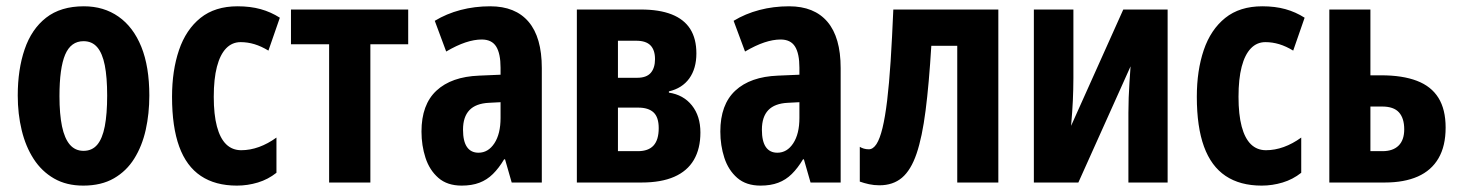

<svg xmlns="http://www.w3.org/2000/svg" viewBox="-20 -577 4618 607"><path d="M452.1 -274.9Q452.1 -217.8 440.7 -166.5Q429.2 -115.2 404.5 -75.7Q379.9 -36.1 340.1 -13.2Q300.3 9.8 243.2 9.8Q189.9 9.8 150.9 -12.7Q111.8 -35.2 86.4 -74.5Q61 -113.8 48.6 -165.3Q36.1 -216.8 36.1 -274.9Q36.1 -357.4 57.9 -421.1Q79.6 -484.9 125.7 -521Q171.9 -557.1 245.1 -557.1Q308.1 -557.1 354.7 -524.4Q401.4 -491.7 426.8 -429Q452.1 -366.2 452.1 -274.9ZM168 -272.9Q168 -216.3 176 -177.7Q184.1 -139.2 200.9 -119.6Q217.8 -100.1 244.1 -100.1Q271 -100.1 287.4 -119.4Q303.7 -138.7 311.3 -177.7Q318.8 -216.8 318.8 -274.9Q318.8 -332.5 311.3 -370.6Q303.7 -408.7 287.4 -427.7Q271 -446.8 244.1 -446.8Q204.1 -446.8 186 -404.3Q168 -361.8 168 -272.9Z M729 9.8Q660.6 9.8 615 -20.8Q569.3 -51.3 546.6 -113.5Q523.9 -175.8 523.9 -271Q523.9 -354 545.9 -418.7Q567.9 -483.4 613.8 -520.3Q659.7 -557.1 731 -557.1Q771.5 -557.1 804 -548.1Q836.4 -539.1 864.7 -521L828.6 -417Q806.2 -430.7 784.4 -437.3Q762.7 -443.8 740.7 -443.8Q713.9 -443.8 694.8 -424.1Q675.8 -404.3 665.8 -366Q655.8 -327.6 655.8 -271Q655.8 -214.8 665.8 -177.2Q675.8 -139.6 695.1 -120.8Q714.4 -102.1 742.7 -102.1Q770.5 -102.1 798.8 -112.3Q827.1 -122.6 854 -142.1V-30.8Q827.6 -9.8 795.2 0Q762.7 9.8 729 9.8Z M1270.5 -437H1150.9V0H1020.5V-437H899.9V-546.9H1270.5Z M1529.8 -557.1Q1609.4 -557.1 1651.1 -508.1Q1692.9 -459 1692.9 -361.8V0H1597.7L1576.7 -73.2H1573.7Q1557.1 -45.4 1538.3 -26.9Q1519.5 -8.3 1495.6 0.7Q1471.7 9.8 1439.5 9.8Q1394 9.8 1366 -14.6Q1337.9 -39.1 1325.2 -78.1Q1312.5 -117.2 1312.5 -161.1Q1312.5 -246.6 1359.9 -290.5Q1407.2 -334.5 1494.6 -337.9L1562.5 -340.8V-362.8Q1562.5 -407.7 1548.6 -429.9Q1534.7 -452.1 1502.9 -452.1Q1479.5 -452.1 1451.7 -442.9Q1423.8 -433.6 1390.6 -414.1L1354.5 -511.2Q1391.6 -533.7 1436 -545.4Q1480.5 -557.1 1529.8 -557.1ZM1562.5 -253.9 1525.9 -252Q1484.4 -250 1464.1 -228.8Q1443.8 -207.5 1443.8 -167Q1443.8 -130.4 1456.3 -112.3Q1468.8 -94.2 1492.7 -94.2Q1523.4 -94.2 1543 -124Q1562.5 -153.8 1562.5 -204.1Z M2181.6 -408.2Q2181.6 -360.4 2159.2 -329.1Q2136.7 -297.9 2094.7 -288.1V-284.2Q2140.6 -277.3 2167.5 -243.7Q2194.3 -210 2194.3 -158.2Q2194.3 -106.9 2173.6 -71.5Q2152.8 -36.1 2111.6 -18.1Q2070.3 0 2008.8 0H1803.7V-546.9H2006.3Q2064.5 -546.9 2103.5 -531.5Q2142.6 -516.1 2162.1 -485.4Q2181.6 -454.6 2181.6 -408.2ZM2062.5 -171.9Q2062.5 -206.5 2046.1 -221.7Q2029.8 -236.8 1997.6 -236.8H1933.6V-99.1H1996.6Q2029.8 -99.1 2046.1 -116.9Q2062.5 -134.8 2062.5 -171.9ZM2050.8 -390.1Q2050.8 -418.9 2036.4 -433.6Q2022 -448.2 1991.7 -448.2H1933.6V-331.1H1994.6Q2023.9 -331.1 2037.4 -346.7Q2050.8 -362.3 2050.8 -390.1Z M2474.6 -557.1Q2554.2 -557.1 2595.9 -508.1Q2637.7 -459 2637.7 -361.8V0H2542.5L2521.5 -73.2H2518.6Q2502 -45.4 2483.2 -26.9Q2464.4 -8.3 2440.4 0.7Q2416.5 9.8 2384.3 9.8Q2338.9 9.8 2310.8 -14.6Q2282.7 -39.1 2270 -78.1Q2257.3 -117.2 2257.3 -161.1Q2257.3 -246.6 2304.7 -290.5Q2352.1 -334.5 2439.5 -337.9L2507.3 -340.8V-362.8Q2507.3 -407.7 2493.4 -429.9Q2479.5 -452.1 2447.8 -452.1Q2424.3 -452.1 2396.5 -442.9Q2368.7 -433.6 2335.4 -414.1L2299.3 -511.2Q2336.4 -533.7 2380.9 -545.4Q2425.3 -557.1 2474.6 -557.1ZM2507.3 -253.9 2470.7 -252Q2429.2 -250 2408.9 -228.8Q2388.7 -207.5 2388.7 -167Q2388.7 -130.4 2401.1 -112.3Q2413.6 -94.2 2437.5 -94.2Q2468.3 -94.2 2487.8 -124Q2507.3 -153.8 2507.3 -204.1Z M3136.2 0H3006.3V-432.1H2924.3Q2917 -311.5 2906.2 -227.5Q2895.5 -143.6 2877.7 -91.3Q2859.9 -39.1 2831.5 -15.1Q2803.2 8.8 2760.3 8.8Q2743.2 8.8 2727.5 5.4Q2711.9 2 2698.2 -2.9V-112.8Q2703.6 -109.4 2710.9 -107.2Q2718.3 -105 2726.6 -105Q2740.2 -105 2751 -121.6Q2761.7 -138.2 2770 -172.4Q2778.3 -206.5 2784.7 -259.3Q2791 -312 2795.7 -383.5Q2800.3 -455.1 2804.2 -546.9H3136.2Z M3373.5 -546.9V-330.1Q3373.5 -311.5 3373 -294.2Q3372.6 -276.9 3371.8 -259.3Q3371.1 -241.7 3369.6 -222.2Q3368.2 -202.6 3366.2 -179.2L3531.2 -546.9H3671.4V0H3547.4V-220.2Q3547.4 -244.1 3548.3 -268.3Q3549.3 -292.5 3550.8 -317.1Q3552.2 -341.8 3554.2 -367.2L3389.2 0H3248.5V-546.9Z M3968.8 9.8Q3900.4 9.8 3854.7 -20.8Q3809.1 -51.3 3786.4 -113.5Q3763.7 -175.8 3763.7 -271Q3763.7 -354 3785.6 -418.7Q3807.6 -483.4 3853.5 -520.3Q3899.4 -557.1 3970.7 -557.1Q4011.2 -557.1 4043.7 -548.1Q4076.2 -539.1 4104.5 -521L4068.4 -417Q4045.9 -430.7 4024.2 -437.3Q4002.4 -443.8 3980.5 -443.8Q3953.6 -443.8 3934.6 -424.1Q3915.5 -404.3 3905.5 -366Q3895.5 -327.6 3895.5 -271Q3895.5 -214.8 3905.5 -177.2Q3915.5 -139.6 3934.8 -120.8Q3954.1 -102.1 3982.4 -102.1Q4010.3 -102.1 4038.6 -112.3Q4066.9 -122.6 4093.8 -142.1V-30.8Q4067.4 -9.8 4034.9 0Q4002.4 9.8 3968.8 9.8Z M4312.5 -338.9H4346.7Q4414.1 -338.9 4459.5 -321.5Q4504.9 -304.2 4527.6 -267.6Q4550.3 -231 4550.3 -173.8Q4550.3 -115.2 4527.8 -76.7Q4505.4 -38.1 4462.4 -19Q4419.4 0 4358.4 0H4182.6V-546.9H4312.5ZM4419.4 -168Q4419.4 -203.1 4402.8 -221.7Q4386.2 -240.2 4349.6 -240.2H4312.5V-99.1H4350.6Q4383.8 -99.1 4401.6 -116.7Q4419.4 -134.3 4419.4 -168Z"/></svg>

Font: Open Sans Condensed
Style: Regular
Weight: 400
Width: 3
Designer: Monotype Design Team
Foundry: Monotype Imaging Inc.
Version: Version 3.000